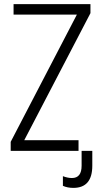

<svg xmlns="http://www.w3.org/2000/svg" viewBox="-20 -734 499 934"><path d="M429 0H32V-44L354 -663H46V-714H420V-670L98 -52H429ZM337 180Q429 180 429 72V-52H362V0H377V72Q377 132 330 132Q309 132 286 123V170Q308 180 337 180Z"/></svg>

Font: Noto Sans UI SemiCondensed Light
Style: Regular
Weight: 300
Width: 4
Designer: Monotype Design Team
Foundry: Monotype Imaging Inc.
Version: Version 1.901